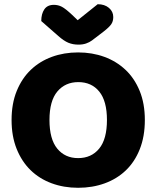

<svg xmlns="http://www.w3.org/2000/svg" viewBox="-20 -874 743 912"><path d="M35 -304Q35 -382 59.5 -442Q84 -502 126.5 -542.5Q169 -583 226.5 -604Q284 -625 351 -625Q418 -625 475.5 -604Q533 -583 576 -542.5Q619 -502 643.5 -442Q668 -382 668 -304Q668 -226 644 -165.5Q620 -105 577.5 -64.5Q535 -24 477 -3Q419 18 351 18Q283 18 225 -3.5Q167 -25 125 -66Q83 -107 59 -167Q35 -227 35 -304ZM215 -304Q215 -213 252 -168Q289 -123 351 -123Q414 -123 451 -168Q488 -213 488 -304Q488 -394 451.5 -439Q415 -484 352 -484Q290 -484 252.5 -439.5Q215 -395 215 -304ZM349 -778 444 -854Q477 -854 497.5 -836.5Q518 -819 518 -793Q518 -773 508.5 -759Q499 -745 472 -724L417 -682Q405 -673 389 -667.5Q373 -662 353 -662Q326 -662 304.5 -671Q283 -680 257 -703L176 -774Q176 -808 190.5 -829.5Q205 -851 236 -851Q256 -851 273.5 -842Q291 -833 323 -803Z"/></svg>

Font: Baloo Bhai
Style: Regular
Weight: 400
Designer: Supriya Tembe, Noopur Datye and Ek Type
Foundry: Ek Type
Version: Version 1.100;PS 1.000;hotconv 1.0.88;makeotf.lib2.5.647800;